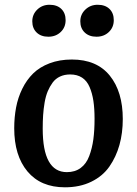

<svg xmlns="http://www.w3.org/2000/svg" viewBox="-20 -776 579 810"><path d="M189 -755.9Q220.7 -755.9 238.8 -738.3Q256.8 -720.7 256.8 -690.9Q256.8 -660.6 236.1 -640.9Q215.3 -621.1 184.1 -621.1Q152.8 -621.1 134.5 -638.9Q116.2 -656.7 116.2 -686Q116.2 -715.3 137.2 -735.6Q158.2 -755.9 189 -755.9ZM392.1 -755.9Q423.8 -755.9 441.9 -738.3Q460 -720.7 460 -690.9Q460 -660.6 439.2 -640.9Q418.5 -621.1 387.2 -621.1Q356 -621.1 337.4 -638.9Q318.8 -656.7 318.8 -686Q318.8 -715.3 340.1 -735.6Q361.3 -755.9 392.1 -755.9ZM40 -234.9Q40 -281.2 47.9 -322.8Q55.7 -364.3 74 -401.6Q92.3 -439 119.9 -466.1Q147.5 -493.2 189.2 -509Q231 -524.9 283.2 -524.9Q388.2 -524.9 443.1 -457Q498 -389.2 498 -273.9Q498 -214.8 483.9 -164.3Q469.7 -113.8 441.4 -73.2Q413.1 -32.7 365 -9.3Q316.9 14.2 253.9 14.2Q151.9 14.2 95.9 -52.7Q40 -119.6 40 -234.9ZM262.2 -49.8Q296.4 -49.8 320.3 -67.4Q344.2 -85 356.4 -117.7Q368.7 -150.4 373.8 -188Q378.9 -225.6 378.9 -274.9Q378.9 -317.9 374 -350.3Q369.1 -382.8 357.9 -408.9Q346.7 -435.1 326.2 -448.5Q305.7 -461.9 275.9 -461.9Q252 -461.9 233.2 -453.1Q214.4 -444.3 202.1 -427.7Q189.9 -411.1 181.4 -390.9Q172.9 -370.6 168.2 -343.3Q163.6 -315.9 161.9 -290Q160.2 -264.2 160.2 -232.9Q160.2 -49.8 262.2 -49.8Z"/></svg>

Font: Literata Book SemiBold
Style: Italic
Weight: 600
Italic angle: -3°
Designer: Latin by Veronika Burian and Jose Scaglione. Greek by Irene Vlachou. Cyrillic by Vera Evstafieva
Foundry: TypeTogether
Version: Version 1.003;PS 001.003;hotconv 1.0.88;makeotf.lib2.5.64775